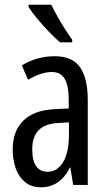

<svg xmlns="http://www.w3.org/2000/svg" viewBox="-20 -786 456 816"><path d="M213 -547Q289 -547 321 -499Q353 -451 353 -362V0H291L279 -74H277Q235 10 154 10Q113 10 86 -12.5Q59 -35 46.5 -71.5Q34 -108 34 -150Q34 -230 80 -274Q126 -318 211 -322L272 -325V-360Q272 -422 255 -451Q238 -480 200 -480Q156 -480 99 -447L73 -508Q136 -547 213 -547ZM225 -263Q117 -257 117 -152Q117 -103 134 -79.5Q151 -56 182 -56Q224 -56 248.5 -97.5Q273 -139 273 -212V-266ZM198 -766Q209 -743 224.5 -715.5Q240 -688 256.5 -662Q273 -636 287 -617V-606H235Q215 -623 188.5 -650.5Q162 -678 138 -707Q114 -736 101 -757V-766Z"/></svg>

Font: Noto Sans Lao ExtraCondensed
Style: Regular
Weight: 400
Width: 2
Designer: Monotype Design Team
Foundry: Monotype Imaging Inc.
Version: Version 2.004; ttfautohint (v1.8.4.7-5d5b)